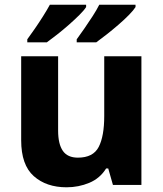

<svg xmlns="http://www.w3.org/2000/svg" viewBox="-20 -786 693 816"><path d="M581 -547V0H460L440 -70H431Q405 -28 359.5 -9Q314 10 263 10Q177 10 123.5 -37.5Q70 -85 70 -190V-547H227V-231Q227 -174 247 -145Q267 -116 311 -116Q376 -116 399.5 -161.5Q423 -207 423 -293V-547ZM556 -756Q548 -743 528.5 -723Q509 -703 483.5 -681Q458 -659 432.5 -639Q407 -619 389 -606H306V-619Q320 -638 338 -664Q356 -690 373.5 -717Q391 -744 402 -766H556ZM346 -756Q338 -743 318 -723Q298 -703 273 -681Q248 -659 222.5 -639Q197 -619 179 -606H96V-619Q110 -638 128 -664Q146 -690 163 -717Q180 -744 192 -766H346Z"/></svg>

Font: Noto Sans Oriya
Style: Bold
Weight: 700
Designer: Amélie Bonet and Sol Matas
Foundry: Google LLC
Version: Version 2.006; ttfautohint (v1.8.4.7-5d5b)